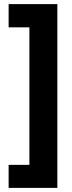

<svg xmlns="http://www.w3.org/2000/svg" viewBox="-20 -749 352 934"><path d="M22 53H123V-616H22V-729H259V165H22Z"/></svg>

Font: Noto Sans Arabic Cond ExtBd
Style: Regular
Weight: 800
Width: 3
Designer: Monotype Design Team, Nadine Chahine, Nizar Qandah and Khaled Hosny
Foundry: Monotype Imaging Inc.
Version: Version 2.012; ttfautohint (v1.8.4.7-5d5b)